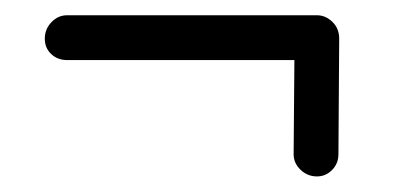

<svg xmlns="http://www.w3.org/2000/svg" viewBox="-20 -346 518 249"><path d="M391.1 -117.2Q378.9 -117.2 369.9 -125.7Q360.8 -134.3 360.8 -146L361.8 -268.1H66.9Q54.7 -268.1 46.4 -275.9Q38.1 -283.7 38.1 -295.9Q38.1 -308.1 46.6 -317.1Q55.2 -326.2 66.9 -326.2H391.1Q402.3 -326.2 411.1 -317.6Q419.9 -309.1 419.9 -295.9L418.9 -146Q418.9 -133.8 410.6 -125.5Q402.3 -117.2 391.1 -117.2Z"/></svg>

Font: Comic Neue
Style: Regular
Weight: 400
Designer: Craig Rozynski
Foundry: Craig Rozynski
Version: Version 2.003;hotconv 1.0.109;makeotfexe 2.5.65596